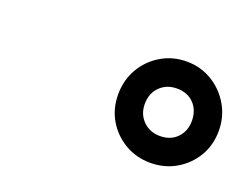

<svg xmlns="http://www.w3.org/2000/svg" viewBox="-55 -922 592 458"><g transform="rotate(20 241.0 -693.5)"><path d="M354 -564.5Q318.5 -564.5 289.5 -581.5Q260.5 -598.5 243.5 -627.2Q226.5 -656 226.5 -692Q226.5 -728.5 243.5 -757.8Q260.5 -787 289.5 -804.2Q318.5 -821.5 354 -821.5Q389.5 -821.5 418.5 -804Q447.5 -786.5 464.8 -757Q482 -727.5 482 -692Q482 -656 465 -627.2Q448 -598.5 419 -581.5Q390 -564.5 354 -564.5ZM354 -632.5Q381 -632.5 397.2 -649.5Q413.5 -666.5 413.5 -692Q413.5 -719.5 397.2 -736.2Q381 -753 354 -753Q328 -753 311 -736.2Q294 -719.5 294 -692Q294 -666.5 311 -649.5Q328 -632.5 354 -632.5Z"/></g></svg>

Font: Libre Caslon Text SemiBold Italic
Style: Regular
Weight: 600
Italic angle: -22.583°
Designer: Pablo Impallari, Rodrigo Fuenzalida, Katja Schimmel
Foundry: Pablo Impallari, Rodrigo Fuenzalida
Version: Version 2.000